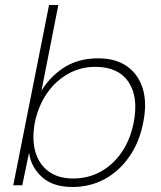

<svg xmlns="http://www.w3.org/2000/svg" viewBox="-20 -740 642 767"><path d="M140 -367Q171 -426 230 -466.5Q289 -507 372 -507Q442 -507 487.5 -475Q533 -443 550.5 -385.5Q568 -328 552 -250Q537 -172 496.5 -114Q456 -56 398 -24.5Q340 7 269 7Q192 7 148 -32.5Q104 -72 96 -130L69 0H33L176 -720H213L143 -364ZM514 -250Q534 -353 493 -413Q452 -473 361 -473Q302 -473 252 -445Q202 -417 167.5 -367Q133 -317 119 -250Q107 -183 121.5 -133Q136 -83 174.5 -55Q213 -27 272 -27Q333 -27 382.5 -54.5Q432 -82 466 -131.5Q500 -181 514 -250Z"/></svg>

Font: Albert Sans ExtraLight
Style: Italic
Weight: 250
Italic angle: -11.25°
Designer: Andreas Rasmussen
Foundry: a.Foundry
Version: Version 1.025